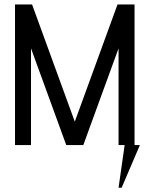

<svg xmlns="http://www.w3.org/2000/svg" viewBox="-20 -665 686 880"><path d="M537.6 195.3H523.4L551.3 0H523.4V-443.4L361.8 0H283.7L122.1 -443.4V0H48.8V-644.5H127L322.8 -107.4L518.6 -644.5H596.7V0H621.1Z"/></svg>

Font: Catrinity
Style: Regular
Weight: 400
Designer: Alexander Lange
Foundry: High-Logic / Made with FontCreator
Version: Version 2.090;May 20, 2024;FontCreator 15.0.0.2974 64-bit